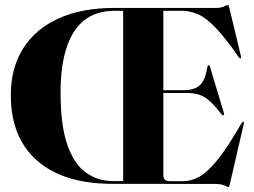

<svg xmlns="http://www.w3.org/2000/svg" viewBox="-20 -732 1009 764"><path d="M435.5 -700.5H841Q858.5 -700.5 871.5 -706.2Q884.5 -712 887.5 -712Q890 -712 892.5 -701L939 -507.5Q940 -501 937 -499.5Q934.5 -498.5 931 -503Q877.5 -580.5 839.2 -620.5Q801 -660.5 769 -674.8Q737 -689 703.5 -689H630V-373H709Q753.5 -373 775.2 -392.8Q797 -412.5 805.5 -467Q806.5 -472.5 809.5 -472.5Q813.5 -473 815.5 -466.5L871.5 -280.5Q873 -275 869.5 -273.5Q866 -272 862.5 -275.5Q836.5 -310 815.8 -328.8Q795 -347.5 773.5 -354.8Q752 -362 723 -362H630V-34.5Q630 -11 655 -11H710Q741 -11 773.5 -29Q806 -47 846.5 -97.2Q887 -147.5 942 -243.5Q945.5 -248.5 948.5 -247.5Q951.5 -246 950 -239L894.5 1Q892 12 889.5 12Q886 12 872.8 6Q859.5 0 838.5 0L427 -0.5Q234 -0.5 128.5 -92.2Q23 -184 23 -354Q23 -461 71.8 -538.8Q120.5 -616.5 212.8 -658.5Q305 -700.5 435.5 -700.5ZM221 -364Q221 -234.5 247.5 -157.2Q274 -80 321.2 -45.8Q368.5 -11.5 430.5 -11.5H470V-689H436.5Q328 -689 274.5 -606Q221 -523 221 -364Z"/></svg>

Font: Fraunces 144pt S000
Style: Bold
Weight: 700
Version: Version 1.000; ttfautohint (v1.8.3)